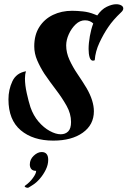

<svg xmlns="http://www.w3.org/2000/svg" viewBox="-20 -641 603 908"><path d="M232 24Q136 24 78 -25Q20 -74 20 -171Q20 -217 38.5 -256.5Q57 -296 103 -304Q98 -289 98 -270Q98 -239 106.5 -200.5Q115 -162 124 -134Q138 -94 162.5 -65.5Q187 -37 215.5 -21.5Q244 -6 267 -6Q289 -6 302.5 -19.5Q316 -33 316 -64Q316 -103 295 -140.5Q274 -178 245 -216Q216 -254 190 -292Q170 -323 156 -355.5Q142 -388 142 -422Q142 -476 166 -513.5Q190 -551 230.5 -570.5Q271 -590 321 -590Q344 -590 372 -587Q400 -584 425 -574L440 -568Q460 -597 485 -609Q510 -621 529 -621Q544 -621 553.5 -615.5Q563 -610 563 -601Q563 -592 553 -583Q514 -546 492 -513Q470 -481 450.5 -439.5Q431 -398 428 -356Q422 -354 420 -354Q409 -354 404 -369.5Q399 -385 399 -409Q399 -437 405 -470.5Q411 -504 421 -530Q415 -536 405 -540.5Q395 -545 382 -545Q358 -545 338 -526Q318 -507 305.5 -479.5Q293 -452 293 -426Q293 -392 308.5 -358Q324 -324 346.5 -291Q369 -258 389 -225Q407 -194 415.5 -166.5Q424 -139 424 -115Q424 -51 371.5 -13.5Q319 24 232 24ZM111 247Q104 247 99 243.5Q94 240 100 236Q120 222 135.5 201Q151 180 151 167Q135 167 128 158.5Q121 150 121 137Q121 113 139.5 95.5Q158 78 177 78Q208 78 208 115Q208 138 196.5 161.5Q185 185 168.5 204Q152 223 136 233Q127 239 121 242.5Q115 246 113 247Z"/></svg>

Font: Praise
Style: Regular
Weight: 400
Designer: Robert E. Leuschke
Foundry: Robert E. Leuschke
Version: Version 1.100; ttfautohint (v1.8.3)